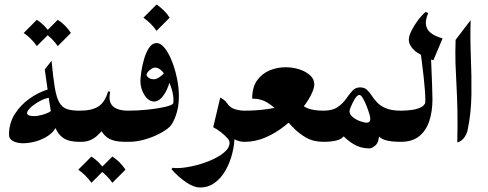

<svg xmlns="http://www.w3.org/2000/svg" viewBox="-20 -622 2139 842"><path d="M327.6 0Q282.7 0 257.6 -16.8Q232.4 -33.7 219.2 -71Q206.1 -108.4 197.3 -169.2Q188.5 -230 176.3 -317.4L206.1 -355.5Q212.9 -282.2 220.2 -238.5Q227.5 -194.8 240 -172.9Q252.4 -150.9 273.2 -143.8Q293.9 -136.7 327.6 -136.7Q336.4 -136.7 342.5 -124.3Q348.6 -111.8 351.8 -95.7Q355 -79.6 355 -68.4Q355 -56.2 351.3 -40Q347.7 -23.9 341.6 -12Q335.4 0 327.6 0ZM80.1 6.3Q70.3 6.3 55.9 3.4Q41.5 0.5 30.5 -7.8Q19.5 -16.1 19.5 -32.2Q19.5 -81.5 44.9 -121.8Q70.3 -162.1 110.4 -190.2Q150.4 -218.3 194.3 -231L198.2 -194.3Q175.8 -190.4 152.8 -177.7Q129.9 -165 114.3 -150.4Q98.6 -135.7 98.6 -126Q98.6 -112.8 129.9 -112.8Q143.1 -112.8 161.4 -117.4Q179.7 -122.1 193.4 -128.9Q207 -135.7 206.1 -142.6L229 -70.8Q217.3 -44.4 192.1 -27.3Q167 -10.3 137 -2Q106.9 6.3 80.1 6.3ZM141.6 -535.2Q176.8 -512.2 199.2 -477.5L141.6 -419.9Q118.7 -453.1 84 -477.5ZM233.4 -535.2Q268.6 -512.2 291 -477.5L233.4 -419.9Q210.4 -453.1 175.8 -477.5Z M327.6 0Q318.4 0 309.1 -20Q299.8 -40 299.8 -68.4Q299.8 -97.2 309.1 -116.9Q318.4 -136.7 327.6 -136.7H330.1Q381.8 -136.7 410.6 -154.5Q439.5 -172.4 454.1 -221.2L463.4 -219.7Q460.4 -206.5 460.4 -196.3Q460.4 -164.1 482.2 -150.4Q503.9 -136.7 540 -136.7H542.5Q552.2 -136.7 565.7 -116.9Q579.1 -97.2 579.1 -68.4Q579.1 -40 565.9 -20Q552.7 0 542.5 0H530.3Q496.1 0 472.7 -7.6Q449.2 -15.1 431.9 -36.9Q414.6 -58.6 397.5 -100.1L457 -90.3Q433.1 -50.3 404.1 -25.1Q375 0 337.4 0ZM380.9 64.5Q416 87.4 438.5 122.1L380.9 179.7Q357.9 146.5 323.2 122.1ZM472.7 64.5Q507.8 87.4 530.3 122.1L472.7 179.7Q449.7 146.5 415 122.1Z M542.5 0Q532.7 0 527.3 -12Q522 -23.9 520 -40Q518.1 -56.2 518.1 -68.4Q518.1 -81.5 520 -97.4Q522 -113.3 527.1 -125Q532.2 -136.7 542 -136.7Q583 -136.7 626.5 -141.1Q669.9 -145.5 701.9 -152.8Q733.9 -160.2 739.7 -168.5Q742.7 -189 736.8 -215.8Q731 -242.7 719 -267.8Q707 -293 691.4 -309.3Q675.8 -325.7 659.7 -325.7Q649.9 -325.7 636.2 -314.2Q622.6 -302.7 622.6 -293Q622.6 -288.6 631.3 -281.5Q640.1 -274.4 655.8 -274.4Q666.5 -274.4 682.1 -285.6Q697.8 -296.9 702.6 -307.6L724.1 -265.6Q721.2 -249 711.4 -228.3Q701.7 -207.5 687.3 -192.1Q672.9 -176.8 655.8 -176.8Q631.8 -176.8 613.8 -204.8Q595.7 -232.9 595.7 -267.1Q595.7 -279.8 599.6 -306.9Q603.5 -334 611.8 -363Q620.1 -392.1 633.8 -412.6Q647.5 -433.1 666.5 -433.1Q685.5 -433.1 703.1 -410.4Q720.7 -387.7 734.6 -352.1Q748.5 -316.4 756.6 -275.9Q764.6 -235.4 764.6 -200.2Q764.6 -152.8 751.2 -115.7Q737.8 -78.6 723.6 -65.4Q706.5 -49.8 677.2 -34.7Q647.9 -19.5 613 -9.8Q578.1 0 542.5 0ZM666.5 -602.1Q701.7 -579.1 724.1 -544.4L666.5 -486.8Q643.6 -520 608.9 -544.4Z M732.4 120.6 735.8 113.8Q744.6 115.2 756.3 115.2Q784.7 115.2 823.7 106.7Q862.8 98.1 900.1 82.8Q937.5 67.4 962.2 47.1Q986.8 26.9 986.8 2.9Q986.8 -5.4 975.3 -18.1Q963.9 -30.8 947.3 -43.5Q930.7 -56.2 915 -64L945.8 -193.8Q973.1 -181.2 986.6 -151.9Q1000 -122.6 1004.4 -89.1Q1008.8 -55.7 1008.8 -30.3Q1008.8 9.3 998.8 49.8Q988.8 90.3 969.5 124.5Q950.2 158.7 921.9 179.4Q893.6 200.2 857.4 200.2Q830.1 200.2 796.1 177.2Q762.2 154.3 732.4 120.6ZM1052.7 -136.7Q1063 -136.7 1069.6 -124.5Q1076.2 -112.3 1079.6 -96.2Q1083 -80.1 1083 -68.4Q1083 -57.1 1079.6 -40.8Q1076.2 -24.4 1069.6 -12.2Q1063 0 1052.7 0Q1029.3 0 1009.8 -10.5Q990.2 -21 976.1 -35.6V-168Q990.7 -148.4 1012 -142.6Q1033.2 -136.7 1052.7 -136.7Z M1085.9 -189.5Q1085.9 -239.7 1107.7 -269.8Q1129.4 -299.8 1162.8 -313.5Q1196.3 -327.1 1231.9 -327.1Q1264.6 -327.1 1293.5 -317.6Q1322.3 -308.1 1340.3 -291.3Q1358.4 -274.4 1358.4 -252.4Q1358.4 -232.9 1342 -201.7Q1325.7 -170.4 1296.4 -135.5Q1267.1 -100.6 1228.5 -69.8Q1189.9 -39.1 1145 -19.5Q1100.1 0 1052.7 0Q1043.9 0 1038.3 -12.2Q1032.7 -24.4 1029.8 -40.8Q1026.9 -57.1 1026.9 -68.4Q1026.9 -80.1 1029.8 -96.2Q1032.7 -112.3 1038.3 -124.5Q1043.9 -136.7 1052.7 -136.7Q1101.1 -136.7 1146 -142.6Q1190.9 -148.4 1222.4 -158.7Q1253.9 -168.9 1261.7 -182.6H1284.2Q1301.3 -158.7 1327.6 -147.7Q1354 -136.7 1398.9 -136.7Q1408.7 -136.7 1415.3 -124.5Q1421.9 -112.3 1425 -96.2Q1428.2 -80.1 1428.2 -68.4Q1428.2 -57.1 1425 -40.8Q1421.9 -24.4 1415.3 -12.2Q1408.7 0 1398.9 0Q1354 0 1321.3 -19Q1288.6 -38.1 1262 -66.4Q1235.4 -94.7 1210 -123Q1184.6 -151.4 1155 -170.4Q1125.5 -189.5 1085.9 -189.5Z M1559.1 -238.8Q1577.6 -238.8 1588.9 -228.5Q1600.1 -218.3 1609.9 -203.1Q1619.6 -188 1634 -172.6Q1648.4 -157.2 1672.9 -147Q1697.3 -136.7 1737.8 -136.7Q1749.5 -136.7 1756.8 -124.5Q1764.2 -112.3 1767.3 -96.2Q1770.5 -80.1 1770.5 -68.4Q1770.5 -57.1 1767.3 -40.8Q1764.2 -24.4 1756.8 -12.2Q1749.5 0 1737.8 0Q1694.8 0 1669.7 -7.6Q1644.5 -15.1 1633.3 -34.2H1642.6Q1642.1 1.5 1627 15.1Q1611.8 28.8 1600.6 28.8Q1561.5 28.8 1531.2 10.5Q1501 -7.8 1482.9 -29.3L1493.2 -31.7Q1481.4 -12.2 1456.3 -6.1Q1431.2 0 1398.9 0Q1388.7 0 1382.3 -12.7Q1376 -25.4 1373 -42Q1370.1 -58.6 1370.1 -69.8Q1370.1 -81.5 1373 -97.2Q1376 -112.8 1382.3 -124.8Q1388.7 -136.7 1398.9 -136.7Q1438 -136.7 1460.4 -152.1Q1482.9 -167.5 1497.1 -187.7Q1511.2 -208 1524.9 -223.4Q1538.6 -238.8 1559.1 -238.8ZM1512.7 -134.8Q1512.7 -120.1 1526.9 -108.6Q1541 -97.2 1559.1 -90.6Q1577.1 -84 1588.4 -84Q1604 -84 1604 -102.5Q1604 -107.9 1599.1 -124.3Q1594.2 -140.6 1586.7 -159.4Q1579.1 -178.2 1571 -191.9Q1563 -205.6 1556.2 -205.6Q1546.9 -205.6 1536.9 -189.7Q1526.9 -173.8 1519.8 -156.5Q1512.7 -139.2 1512.7 -134.8Z M1815.9 -451.2 1868.2 -420.9Q1873.5 -299.3 1875 -246.1Q1876.5 -192.9 1876.5 -186Q1876.5 -133.3 1862.5 -91.1Q1848.6 -48.8 1818.1 -24.4Q1787.6 0 1737.8 0Q1727.5 0 1721.2 -12.2Q1714.8 -24.4 1711.9 -40.8Q1709 -57.1 1709 -68.4Q1709 -80.1 1711.9 -96.2Q1714.8 -112.3 1721.2 -124.5Q1727.5 -136.7 1737.8 -136.7Q1758.3 -136.7 1782 -139.4Q1805.7 -142.1 1824.2 -150.6Q1842.8 -159.2 1847.2 -176.8L1842.8 -159.7Q1845.2 -168 1845.2 -184.6Q1845.2 -216.8 1838.1 -283.4Q1831.1 -350.1 1815.9 -451.2ZM1846.7 -569.8 1857.9 -564Q1839.8 -523.9 1853.3 -496.6Q1866.7 -469.2 1920.9 -453.6L1880.4 -357.4Q1818.8 -380.4 1795.9 -402.3Q1772.9 -424.3 1772.9 -448.2Q1772.9 -464.4 1784.7 -487.8Q1796.4 -511.2 1813.5 -533.9Q1830.6 -556.6 1846.7 -569.8Z M1978 -447.3 2043.9 -533.7Q2041.5 -457 2044.9 -373.5Q2048.3 -290 2047.4 -208Q2046.4 -126 2030.8 -52.2Q2026.4 -31.7 2014.4 -16.6Q2002.4 -1.5 1985.4 2.4Q1987.3 -83.5 1985.8 -143.8Q1984.4 -204.1 1981.7 -251.2Q1979 -298.3 1977.5 -344.2Q1976.1 -390.1 1978 -447.3Z"/></svg>

Font: Lateef ExtraBold
Style: Regular
Weight: 800
Designer: SIL International
Foundry: SIL International
Version: Version 4.200